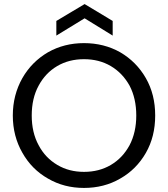

<svg xmlns="http://www.w3.org/2000/svg" viewBox="-20 -917 826 944"><path d="M393 7C393 7 393 7 393 7C458 7 518 -8 571 -39C624 -69 666 -111 697 -165C728 -219 743 -280 743 -349C743 -349 743 -349 743 -349C743 -418 728 -479 697 -533C666 -587 624 -629 571 -660C518 -690 458 -705 393 -705C393 -705 393 -705 393 -705C328 -705 269 -690 216 -660C163 -629 121 -587 90 -533C59 -478 43 -417 43 -349C43 -349 43 -349 43 -349C43 -281 59 -220 90 -166C121 -111 163 -69 216 -39C269 -8 328 7 393 7ZM393 -72C393 -72 393 -72 393 -72C344 -72 301 -83 262 -106C223 -129 192 -161 170 -203C147 -245 136 -294 136 -349C136 -349 136 -349 136 -349C136 -405 147 -454 170 -496C192 -537 222 -569 261 -592C300 -615 344 -626 393 -626C393 -626 393 -626 393 -626C442 -626 486 -615 525 -592C564 -569 594 -537 617 -496C639 -454 650 -405 650 -349C650 -349 650 -349 650 -349C650 -294 639 -245 617 -203C594 -161 564 -129 525 -106C486 -83 442 -72 393 -72ZM534 -742C534 -742 534 -814 534 -814C534 -814 396 -897 396 -897C396 -897 257 -814 257 -814C257 -814 257 -742 257 -742C257 -742 396 -827 396 -827C396 -827 534 -742 534 -742Z"/></svg>

Font: Girnar Poppins
Style: Regular
Weight: 500
Designer: Ninad Kale (Devanagari), Jonny Pinhorn (Latin)
Foundry: Indian Type Foundry
Version: ""